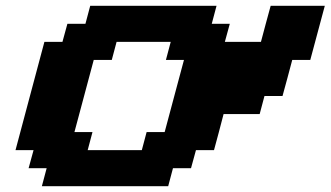

<svg xmlns="http://www.w3.org/2000/svg" viewBox="-20 -645 1145 665"><path d="M125 0H562.5L579.1 -62.5H641.6L658.7 -125H721.2Q727.1 -145.5 738 -187.3Q749 -229 754.4 -250H879.4L896 -312.5H958.5Q964.4 -333.5 975.6 -375.2Q986.8 -417 992.2 -437.5H1054.7L1105 -625H917.5Q911.6 -604 900.4 -562.3Q889.2 -520.5 883.8 -500H758.8L775.9 -562.5H713.4L730 -625H292.5L275.9 -562.5H213.4L196.3 -500H133.8Q117.2 -437.5 83.7 -312.5Q50.3 -187.5 33.7 -125H96.2L79.1 -62.5H141.6ZM471.2 -125H283.7L300.3 -187.5H237.8Q249 -229 271.2 -312.3Q293.5 -395.5 304.7 -437.5H367.2L383.8 -500H571.3L554.7 -437.5H617.2Q606 -396 583.7 -312.5Q561.5 -229 550.3 -187.5H487.8Z"/></svg>

Font: Faithful 32x
Style: SemiboldOblique
Weight: 400
Foundry: Faithful Resource Pack
Version: Version 1.0; January 27, 2023